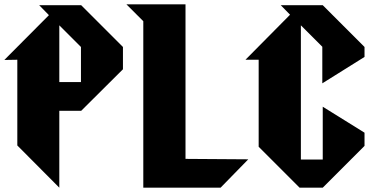

<svg xmlns="http://www.w3.org/2000/svg" viewBox="-32 -778 1741 887"><path d="M342 -399H242V-661L342 -561ZM-12 -501 48 -502V-106L242 89V-266H343L536 -458V-561L343 -754H149L194 -708Z M987 89 1115 -42 825 -44V-758H552L630 -680V89Z M1652 -515V-561L1459 -754H1265L1308 -710L1102 -502H1163V-100L1352 89H1459L1652 -104V-165L1459 -285V-41H1358V-661L1457 -562V-393Z"/></svg>

Font: Kidora Gothic
Style: Regular
Weight: 400
Version: Version 001.018